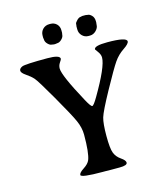

<svg xmlns="http://www.w3.org/2000/svg" viewBox="-122 -942 899 1030"><g transform="rotate(-15 327.5 -427.0)"><path d="M630.9 -649.4Q630.9 -636.2 598.6 -614.7Q566.4 -593.3 543.9 -560.5Q521.5 -527.8 464.6 -424.3Q407.7 -320.8 398.4 -289.1Q389.2 -257.3 389.2 -188.2Q389.2 -119.1 398.9 -93.8Q408.7 -68.4 432.9 -52Q457 -35.6 457 -22.9Q457 -6.8 415 -6.8H351.6L335.4 -7.3H320.3Q199.7 -7.3 199.7 -22.5Q199.7 -34.7 226.6 -52Q253.4 -69.3 261.2 -88.9Q275.4 -125.5 275.4 -226.1Q275.4 -265.1 257.3 -305.7Q239.3 -346.2 175.8 -456.5Q112.3 -566.9 97.2 -584Q82 -601.1 57.6 -617.4Q33.2 -633.8 33.2 -646Q33.2 -658.2 50 -665.8Q66.9 -673.3 190.9 -673.3Q260.3 -673.3 260.3 -651.9Q260.3 -647.9 250.5 -633.8Q240.7 -619.6 240.7 -602.5Q240.7 -564 326.7 -405.8Q349.6 -363.3 357.7 -363.3Q365.7 -363.3 389.6 -404.3Q475.6 -550.8 475.6 -601.1Q475.6 -617.7 462.9 -635Q450.2 -652.3 450.2 -652.8Q450.2 -672.9 523.9 -672.9Q630.9 -672.9 630.9 -649.4ZM197.8 -796.4Q197.8 -818.4 212.2 -832.8Q226.6 -847.2 248.5 -847.2H253.9Q275.4 -847.2 289.1 -833.5Q302.7 -819.8 302.7 -799.3V-784.7L300.8 -773.9Q300.8 -762.2 288.3 -749.8Q275.9 -737.3 262.7 -737.3L252 -735.8H244.6L232.9 -737.8Q223.1 -737.8 211.2 -749.8Q199.2 -761.7 199.2 -776.4L197.8 -785.2ZM493.7 -787.6 492.7 -777.8Q492.7 -761.2 477.8 -746.3Q462.9 -731.4 443.8 -731.4H434.6Q415 -731.4 400.6 -745.8Q386.2 -760.3 386.2 -781.2V-798.3Q387.7 -804.2 387.7 -811Q387.7 -817.9 399.7 -829.8Q411.6 -841.8 421.9 -841.8Q427.7 -843.8 430.7 -843.8H449.2L461.4 -841.8Q470.7 -841.8 482.4 -830.1Q494.1 -818.4 494.1 -796.9V-789.6Z"/></g></svg>

Font: Averia Serif
Style: Regular
Weight: 500
Version: Version 1.0